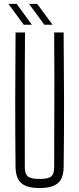

<svg xmlns="http://www.w3.org/2000/svg" viewBox="-20 -968 410 994"><path d="M185 5.5Q119 5.5 90.2 -20Q61.5 -45.5 60.5 -103Q58.5 -280 58.8 -451.8Q59 -623.5 60.5 -800H109.5Q108.5 -682 108.2 -566.2Q108 -450.5 108.2 -335Q108.5 -219.5 108.5 -101.5Q108.5 -67 124.8 -54.2Q141 -41.5 185 -41.5Q229 -41.5 244.8 -54.2Q260.5 -67 260.5 -101.5Q260.5 -219.5 261 -335Q261.5 -450.5 261.5 -566.2Q261.5 -682 260.5 -800H309.5Q311 -623.5 311.5 -451.8Q312 -280 309.5 -103Q309 -45.5 280 -20Q251 5.5 185 5.5ZM209.5 -840 130.5 -948H172.5L252 -840ZM103 -840 23.5 -948H66L145 -840Z"/></svg>

Font: Big Shoulders Text Thin ExtraLight
Style: Regular
Weight: 250
Version: Version 2.002